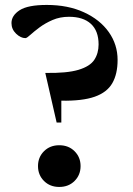

<svg xmlns="http://www.w3.org/2000/svg" viewBox="-20 -747 538 778"><path d="M169.5 -727Q255.5 -727 320.2 -697.2Q385 -667.5 420.8 -617Q456.5 -566.5 456.5 -504Q456.5 -447 435 -409.8Q413.5 -372.5 363.5 -355Q313.5 -337.5 228.5 -339V-250.5H209.5L163.5 -451.5Q251 -450 297.8 -464Q344.5 -478 362 -504.5Q379.5 -531 379.5 -567Q379.5 -622 348.2 -650.5Q317 -679 259.5 -679Q223 -679 193 -666Q163 -653 140.2 -636Q117.5 -619 103 -605.8Q88.5 -592.5 83 -592.5Q64 -592.5 45.2 -610.5Q26.5 -628.5 26.5 -653.5Q26.5 -684 59.5 -705.5Q92.5 -727 169.5 -727ZM220 -158.5Q258 -158.5 282.2 -134.2Q306.5 -110 306.5 -74Q306.5 -38 282.2 -13.8Q258 10.5 220 10.5Q182.5 10.5 158.2 -13.8Q134 -38 134 -74Q134 -110 158.2 -134.2Q182.5 -158.5 220 -158.5Z"/></svg>

Font: Newsreader Display SemiBold
Style: Regular
Weight: 600
Designer: Hugues Gentile
Foundry: Production Type
Version: Version 1.001